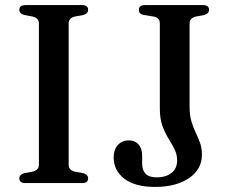

<svg xmlns="http://www.w3.org/2000/svg" viewBox="-20 -720 895 755"><path d="M250 -72Q250 -51 274.5 -45L307.5 -39Q326.5 -33.5 326.5 -18.5Q326.5 0 302 0H81Q56 0 56 -18.5Q56 -33.5 75.5 -39L108 -45Q133 -51 133 -72V-628Q133 -649 108 -655L75.5 -661Q56 -666.5 56 -681.5Q56 -700 81 -700H302Q326.5 -700 326.5 -681.5Q326.5 -666.5 307.5 -661L274.5 -655Q250 -649 250 -628ZM774 -111.5Q774 -54 723.2 -19.5Q672.5 15 589.5 15Q511.5 15 469.2 -17Q427 -49 427 -101Q427 -131 443.2 -149.5Q459.5 -168 487.5 -168Q510.5 -168 524.8 -152Q539 -136 539 -107.5V-77Q539 -51.5 552.2 -37Q565.5 -22.5 597.5 -22.5Q631 -22.5 653.8 -39.5Q676.5 -56.5 676.5 -89.5Q676.5 -113 666.2 -133.2Q656 -153.5 642.5 -175.2Q629 -197 618.8 -225Q608.5 -253 608.5 -293V-628Q608.5 -651 583.5 -655L546.5 -661Q526 -664.5 526 -681.5Q526 -700 550.5 -700H777.5Q802 -700 802 -681.5Q802 -666.5 783 -661L750.5 -655Q725.5 -649 725.5 -628V-301.5Q725.5 -267 732.8 -242.5Q740 -218 749.8 -198Q759.5 -178 766.8 -157.8Q774 -137.5 774 -111.5Z"/></svg>

Font: Fraunces 9pt
Style: Regular
Weight: 400
Version: Version 1.000;[b76b70a41]